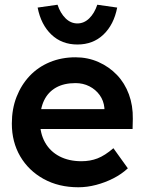

<svg xmlns="http://www.w3.org/2000/svg" viewBox="-20 -781 626 811"><path d="M30 -259Q30 -321 50 -372Q70 -423 105.5 -460.5Q141 -498 190.5 -518.5Q240 -539 299 -539Q351 -539 396 -519Q441 -499 474 -464.5Q507 -430 524.5 -382.5Q542 -335 541 -279L540 -236H113L90 -320H437L421 -303V-325Q418 -356 401 -379.5Q384 -403 357.5 -416.5Q331 -430 299 -430Q250 -430 216.5 -411Q183 -392 166 -356.5Q149 -321 149 -268Q149 -217 170.5 -179Q192 -141 231.5 -120.5Q271 -100 324 -100Q361 -100 392 -112Q423 -124 459 -155L520 -70Q493 -45 458.5 -27.5Q424 -10 386 0Q348 10 311 10Q228 10 164.5 -25Q101 -60 65.5 -120.5Q30 -181 30 -259ZM139 -749 223 -761Q235 -725 257 -703.5Q279 -682 307 -682Q335 -682 357 -703.5Q379 -725 391 -761L475 -749Q461 -677 417 -635Q373 -593 307 -593Q241 -593 197 -635Q153 -677 139 -749Z"/></svg>

Font: Our Lexend Medium
Style: Regular
Weight: 500
Designer: Bonnie Shaver-Troup, Thomas Jockin
Foundry: Lexend
Version: Version 1.007